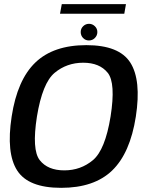

<svg xmlns="http://www.w3.org/2000/svg" viewBox="-20 -898 710 923"><path d="M274 5Q432.5 5 519 -78.2Q605.5 -161.5 633 -337.5Q660 -513 606.5 -597Q553 -681 395 -681Q237 -681 150 -597.5Q63 -514 36 -337.5Q9 -162 62.5 -78.5Q116 5 274 5ZM289 -79Q209.5 -79 171 -128.2Q132.5 -177.5 157.5 -337.5Q184 -499 242.5 -547.8Q301 -596.5 380 -596.5Q459 -596.5 498 -547.8Q537 -499 511.5 -337.5Q485.5 -177.5 426.8 -128.2Q368 -79 289 -79ZM407.5 -703.5Q424.5 -703.5 436.2 -715.5Q448 -727.5 448 -744Q448 -760.5 436 -772Q424 -783.5 408 -783.5Q391.5 -783.5 379.8 -772Q368 -760.5 368 -744Q368 -727 379.5 -715.2Q391 -703.5 407.5 -703.5ZM268.5 -832H577.5L585.5 -878H277Z"/></svg>

Font: Anybody Thin Medium
Style: Italic
Weight: 500
Italic angle: -10°
Version: Version 1.113;gftools[0.9.25]